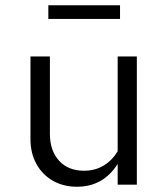

<svg xmlns="http://www.w3.org/2000/svg" viewBox="-20 -703 640 731"><path d="M273 8Q221 8 181 -15Q141 -38 118.5 -79Q96 -120 96 -173V-488H170V-194Q170 -129 205 -91Q240 -53 300 -53Q341 -53 373.5 -72Q406 -91 428 -127V-488H501V0H428V-79Q373 8 273 8ZM164 -631V-683H437V-631Z"/></svg>

Font: Red Hat Mono VF Light
Style: Regular
Weight: 300
Monospace: yes
Designer: Pentagram, MCKL
Foundry: Pentagram, MCKL
Version: Version 1.023